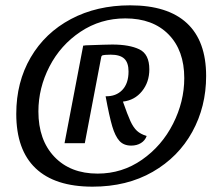

<svg xmlns="http://www.w3.org/2000/svg" viewBox="-20 -694 839 720"><path d="M753 -409Q753 -294 701 -199.5Q649 -105 552.5 -49.5Q456 6 327 6Q186 6 113.5 -63Q41 -132 41 -267Q41 -386 95 -478.5Q149 -571 246 -622.5Q343 -674 468 -674Q609 -674 681 -607Q753 -540 753 -409ZM124 -276Q124 -169 184 -106Q244 -43 346 -43Q438 -43 512.5 -95Q587 -147 629 -230Q671 -313 671 -401Q671 -505 612 -565Q553 -625 450 -625Q357 -625 282 -575Q207 -525 165.5 -444.5Q124 -364 124 -276ZM540 -434Q540 -386 512.5 -352Q485 -318 441 -313Q458 -264 469 -240Q480 -216 493.5 -203.5Q507 -191 530 -184Q524 -167 508.5 -157.5Q493 -148 472 -148Q444 -148 428 -165.5Q412 -183 401 -220Q390 -257 376 -333Q415 -332 438.5 -356.5Q462 -381 462 -426Q462 -459 446 -474Q430 -489 395 -489Q372 -489 363 -486L360 -482L298 -157H222L292 -523Q298 -523 301 -524Q382 -527 401 -527Q465 -527 502.5 -509Q540 -491 540 -434Z"/></svg>

Font: Sansita Light Italic
Style: Regular
Weight: 300
Italic angle: -11°
Designer: Pablo Cosgaya
Foundry: Omnibus-Type
Version: Version 1.006